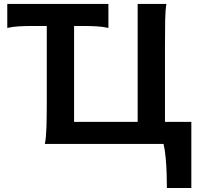

<svg xmlns="http://www.w3.org/2000/svg" viewBox="-20 -733 1034 978"><path d="M681.2 -712.9H827.6Q822.3 -683.6 821.3 -629.4Q820.3 -575.2 820.3 -502.9V-112.3H954.6V224.6H830.1Q830.1 193.8 828.9 153.1Q827.6 112.3 824 71.5Q820.3 30.8 813 0H208.5Q214.8 -29.3 216.6 -84.7Q218.3 -140.1 218.3 -212.4V-600.6H141.6Q108.9 -600.6 77.6 -598.9Q46.4 -597.2 17.1 -590.8V-712.9H532.2V-590.8Q502.9 -597.2 471.9 -598.9Q440.9 -600.6 407.7 -600.6H357.4V-112.3H681.2Z"/></svg>

Font: Andika
Style: Bold
Weight: 700
Designer: Victor Gaultney, Annie Olsen, Julie Remington, Don Collingsworth, Eric Hays, Becca Hirsbrunner
Foundry: SIL International
Version: Version 6.101